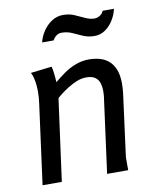

<svg xmlns="http://www.w3.org/2000/svg" viewBox="-81 -775 657 835"><g transform="rotate(-10 247.0 -357.0)"><path d="M167 -501Q170 -493 172.5 -472.5Q175 -452 176 -431Q196 -448 220 -465Q244 -482 272.5 -493Q301 -504 332 -504Q357 -504 379 -498Q401 -492 418 -478Q435 -464 445.5 -439Q456 -414 456 -375Q456 -354 453 -330L417 -57V0H324L365 -306Q367 -318 368.5 -331.5Q370 -345 370 -357Q370 -377 365 -393Q360 -409 346.5 -419Q333 -429 307 -429Q286 -429 265 -420.5Q244 -412 225 -400Q206 -388 192.5 -377.5Q179 -367 173 -361L124 0H39L86 -351Q88 -365 89 -378.5Q90 -392 90 -404Q90 -431 86.5 -450Q83 -469 79 -479Q75 -489 74 -490ZM478 -702Q473 -678 459 -654.5Q445 -631 423.5 -615.5Q402 -600 375 -600Q347 -600 324.5 -610Q302 -620 281 -629.5Q260 -639 235 -639Q222 -639 211.5 -631Q201 -623 196 -612H145Q151 -638 166.5 -661Q182 -684 204.5 -699Q227 -714 255 -714Q282 -714 304 -704.5Q326 -695 347 -685Q368 -675 387 -675Q400 -675 412 -682.5Q424 -690 428 -702Z"/></g></svg>

Font: Rosario Medium
Style: Italic
Weight: 500
Italic angle: -8.05°
Version: Version 1.201